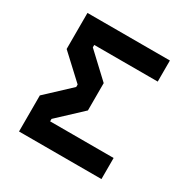

<svg xmlns="http://www.w3.org/2000/svg" viewBox="-177 -961 1104 1122"><g transform="rotate(30 375.0 -400.0)"><path d="M256.3 -408.9V-392.4L96.9 -243.3V0H653.1V-142.2H224.7V-158.7L384.1 -307.8V-492.2L224.7 -641.3V-657.8H653.1V-800H96.9V-556.7Z"/></g></svg>

Font: Martian Mono Custom sWd Rg
Style: Regular
Weight: 400
Width: 6
Monospace: yes
Designer: Alex Havermale
Foundry: Evil Martians
Version: Version 1.000